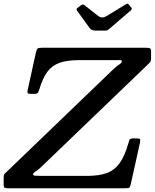

<svg xmlns="http://www.w3.org/2000/svg" viewBox="-66 -1005 828 1025"><path d="M412 -856Q417 -849.5 423.8 -845.5Q430.5 -841.5 445 -841.5H492.5Q504.5 -841.5 509.2 -844.5Q514 -847.5 520 -853L630 -947.5Q638 -954.5 637.8 -958.2Q637.5 -962 632 -968.5L624.5 -977Q619.5 -983.5 616.2 -985Q613 -986.5 604 -981L506 -921Q490 -911.5 479.2 -911.8Q468.5 -912 456.5 -921L388 -975Q380.5 -980.5 377.2 -981.2Q374 -982 365 -976L350 -964.5Q342.5 -959.5 342.5 -955.8Q342.5 -952 347 -945.5ZM-46.5 -21Q-46.5 -6 -42 -3Q-37.5 0 -22.5 0H601Q621 0 625 -3.8Q629 -7.5 632.5 -23.5L681 -242Q683.5 -255.5 682.2 -260.8Q681 -266 662.5 -266H645Q627 -266 624.8 -257.5Q622.5 -249 618 -236Q599 -170 572 -133Q545 -96 503.5 -81Q462 -66 398 -66H157.5Q133 -66 121.8 -67Q110.5 -68 110.5 -74.5Q110.5 -79.5 116.2 -84Q122 -88.5 130.2 -94Q138.5 -99.5 147 -107L719.5 -657Q729.5 -666.5 735 -672.8Q740.5 -679 740.5 -699.5V-729.5Q740.5 -744.5 734.2 -747.2Q728 -750 714 -750H155.5Q139 -750 134.2 -745.5Q129.5 -741 126.5 -728L82 -526Q79.5 -514 81.2 -509Q83 -504 98.5 -504H118Q132.5 -504 136.2 -510Q140 -516 144 -528Q161.5 -587 186.2 -621Q211 -655 251.5 -669.5Q292 -684 356.5 -684H542.5Q563 -684 573.8 -684.2Q584.5 -684.5 584.5 -677.5Q584.5 -673.5 580.8 -669.2Q577 -665 571 -661Q565 -657 558.5 -652.2Q552 -647.5 546 -642L-27 -91Q-35.5 -83 -41 -77.8Q-46.5 -72.5 -46.5 -55Z"/></svg>

Font: Besley Medium
Style: Italic
Weight: 500
Italic angle: -13°
Designer: Owen Earl
Foundry: indestructible type*
Version: Version 2.001